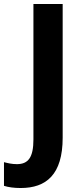

<svg xmlns="http://www.w3.org/2000/svg" viewBox="-90 -734 410 965"><path d="M14 211C142 211 225 144 225 -42V-714H78V-33C78 57 52 91 -5 91C-30 91 -51 86 -70 81V200C-48 207 -20 211 14 211Z"/></svg>

Font: Noto Sans Devanagari SemiCondensed
Style: Bold
Weight: 700
Width: 4
Designer: Jelle Bosma - Monotype Design Team
Foundry: Monotype Imaging Inc.
Version: Version 2.004